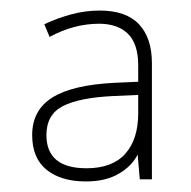

<svg xmlns="http://www.w3.org/2000/svg" viewBox="-20 -742 362 364"><path d="M169 -722Q219 -722 243.5 -696Q268 -670 268 -622V-402H245L241 -449Q230 -427 205 -412.5Q180 -398 143 -398Q96 -398 68.5 -420Q41 -442 41 -486Q41 -533 79 -557Q117 -581 197 -585L242 -587V-618Q242 -659 222.5 -678Q203 -697 168 -697Q120 -697 74 -672L64 -696Q87 -707 114 -714.5Q141 -722 169 -722ZM196 -560Q131 -557 99.5 -541Q68 -525 68 -486Q68 -423 144 -423Q193 -423 217.5 -450.5Q242 -478 242 -527V-562Z"/></svg>

Font: Noto Sans Myanmar Thin
Style: Regular
Weight: 100
Designer: Monotype Design Team
Foundry: Monotype Imaging Inc.
Version: Version 2.107; ttfautohint (v1.8.4.7-5d5b)